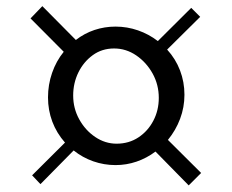

<svg xmlns="http://www.w3.org/2000/svg" viewBox="-20 -682 736 610"><path d="M186.5 -229Q160 -259 146.2 -295.5Q132.5 -332 132.5 -372.5Q132.5 -413 145.5 -450.5Q158.5 -488 182.5 -517.5L77 -623.5L114.5 -662.5L221 -555Q248 -576 280.2 -586.8Q312.5 -597.5 347 -597.5Q384 -597.5 418.5 -585.5Q453 -573.5 481.5 -551.5L587.5 -657L616 -628.5L511 -524.5Q538 -495 552 -458.2Q566 -421.5 566 -381Q566 -341 552.2 -304.5Q538.5 -268 513.5 -237.5L619 -132.5L579.5 -93L474 -200.5Q446 -179.5 413.8 -168.5Q381.5 -157.5 347 -157.5Q310.5 -157.5 276.2 -169.5Q242 -181.5 214 -204L108.5 -97L82 -125ZM350.5 -225.5Q389.5 -225.5 419.8 -245.5Q450 -265.5 467.2 -298.5Q484.5 -331.5 484.5 -371Q484.5 -413 464.8 -448.5Q445 -484 412.8 -506Q380.5 -528 342.5 -528Q304 -528 274.8 -506.8Q245.5 -485.5 229 -451.8Q212.5 -418 212.5 -378.5Q212.5 -337.5 231.8 -302.8Q251 -268 282.5 -246.8Q314 -225.5 350.5 -225.5Z"/></svg>

Font: Merriweather 144pt SemiBold
Style: Regular
Weight: 600
Version: Version 2.100